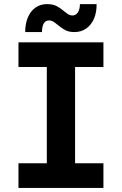

<svg xmlns="http://www.w3.org/2000/svg" viewBox="-20 -929 602 949"><path d="M187.5 -770.5H104.5Q104.5 -810.5 117.4 -842Q130.4 -873.5 154.8 -891.1Q179.2 -908.7 212.4 -908.7Q240.7 -908.7 259 -899.4Q277.3 -890.1 296.9 -873.5Q310.1 -862.8 318.6 -857.7Q327.1 -852.5 337.4 -852.5Q355.5 -852.5 365.2 -868.2Q375 -883.8 375 -908.7H457.5Q458 -869.1 445.1 -837.9Q432.1 -806.6 407 -788.6Q381.8 -770.5 347.7 -770.5Q321.3 -770.5 303.7 -779.5Q286.1 -788.6 265.6 -805.7Q251.5 -817.4 242.4 -822.8Q233.4 -828.1 222.7 -828.1Q205.1 -828.1 196.3 -813Q187.5 -797.9 187.5 -770.5ZM491.2 -719.7V-597.7H351.1V-122.1H491.2V0H71.3V-122.1H211.4V-597.7H71.3V-719.7Z"/></svg>

Font: Reddit Mono
Style: Bold
Weight: 700
Designer: Stephen Hutchings
Foundry: Reddit
Version: Version 1.009